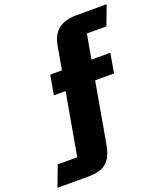

<svg xmlns="http://www.w3.org/2000/svg" viewBox="-167 -840 995 1164"><g transform="rotate(-20 330.5 -258.0)"><path d="M0 214 50.1 81.2H176.1Q176.1 81.2 176.1 81.2Q176.1 81.2 176.1 81.2L246.9 -320.2H171.4L193.5 -445.8H269L295 -592.7Q307.5 -665.2 350.3 -697.5Q393 -729.8 464.8 -729.8H661.1L613.6 -604.2H487.6Q487.6 -604.2 487.6 -604.2Q487.6 -604.2 487.6 -604.2L459.5 -445.8H581.4L559.4 -320.2H437.4L368.7 69.7Q361.1 112.1 347.3 139.9Q333.4 167.7 312.5 184.1Q291.7 200.6 263.6 207.3Q235.5 214 199.3 214Z"/></g></svg>

Font: Science Gothic
Style: Regular
Weight: 400
Designer: Thomas Phinney, Vassil Kateliev, Brandon Buerkle
Foundry: Font Detective LLC
Version: Version 1.018